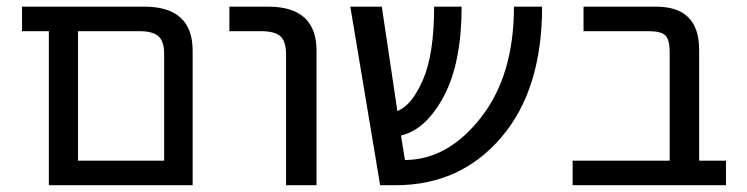

<svg xmlns="http://www.w3.org/2000/svg" viewBox="-20 -544 2203 566"><path d="M203.1 2H124V-452.1H44.9V-524.4H405.3Q547.9 -524.4 547.9 -394.5V2ZM463.9 -384.8Q463.9 -421.9 447.3 -437Q430.7 -452.1 390.6 -452.1H210V-70.3H463.9Z M656.2 -452.1V-524.4H770.5Q913.1 -524.4 913.1 -394.5V2H823.2V-384.8Q823.2 -421.9 806.6 -437Q790 -452.1 749 -452.1Z M1578.1 -524.4Q1578.1 -279.3 1457.5 -138.7Q1336.9 2 1146.5 2H1100.6L1012.7 -524.4H1105.5L1151.4 -216.8Q1193.4 -232.4 1226.6 -308.1Q1259.8 -383.8 1259.8 -524.4H1340.8Q1340.8 -359.4 1288.6 -260.7Q1236.3 -162.1 1162.1 -144.5L1173.8 -72.3Q1300.8 -73.2 1397.5 -197.3Q1495.1 -321.3 1495.1 -524.4Z M1954.1 -391.6Q1954.1 -426.8 1941.4 -439.5Q1928.7 -452.1 1892.6 -452.1H1700.2V-524.4H1914.1Q2041 -524.4 2041 -397.5V-70.3H2120.1V2H1668V-70.3H1954.1Z"/></svg>

Font: Nasu
Style: Regular
Weight: 400
Designer: Ryoko NISHIZUKA (kana &amp; ideographs); Paul D. Hunt (Latin, Greek &amp; Cyrillic); Wenlong ZHANG (bopomofo); Sandoll C
Version: Version 2014.1215